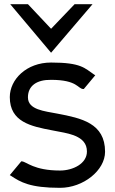

<svg xmlns="http://www.w3.org/2000/svg" viewBox="-20 -890 551 921"><path d="M225 -637 424 -870H338L225 -752L114 -870H29ZM379 -463H382L437 -529L432 -532C386 -563 370 -590 225 -590C107 -590 27 -509 27 -424C27 -305 129 -284 229 -265C306 -250 397 -241 397 -163C397 -105 330 -72 268 -72C142 -72 108 -114 85 -116H82L27 -50L32 -47C79 -16 124 11 268 11C380 11 484 -73 484 -162C484 -299 371 -323 255 -345C194 -357 114 -363 114 -423C114 -479 157 -508 225 -507C352 -507 353 -464 379 -463Z"/></svg>

Font: Charger
Style: Bd
Weight: 400
Designer: Jasper
Foundry: Cannot Into Space Fonts
Version: Version 0.98